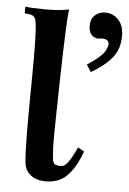

<svg xmlns="http://www.w3.org/2000/svg" viewBox="-52 -748 540 802"><g transform="rotate(5 217.5 -347.0)"><path d="M319 -123Q295 -56 260 -20Q225 16 166 15Q129 14 105.5 -5Q82 -24 79 -58Q72 -120 75.5 -380.5Q79 -641 66 -658Q61 -676 22 -676V-705Q38 -701 103.5 -700.5Q169 -700 205 -709Q198 -663 192.5 -410Q187 -157 189 -125Q190 -118 190.5 -107Q191 -96 191.5 -91.5Q192 -87 192.5 -80Q193 -73 194.5 -70.5Q196 -68 198 -64Q200 -60 203.5 -58.5Q207 -57 211.5 -56Q216 -55 222 -54Q241 -52 256.5 -72.5Q272 -93 293 -138ZM435 -618Q435 -563 405.5 -526.5Q376 -490 318 -456L299 -486Q340 -513 359 -532.5Q378 -552 382 -577Q383 -595 363 -599Q358 -601 346.5 -599Q335 -597 325 -600Q294 -612 297 -655Q298 -680 315.5 -694.5Q333 -709 356 -709Q391 -709 413 -684.5Q435 -660 435 -618Z"/></g></svg>

Font: GFS Artemisia
Style: Bold
Weight: 700
Designer: Designed by Takis Katsoulidis.
Foundry: Designed by Takis Katsoulidis.
Version: Version 1.0